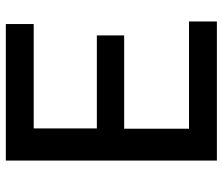

<svg xmlns="http://www.w3.org/2000/svg" viewBox="-74 -708 782 675"><g transform="rotate(-90 317.5 -371.0)"><path d="M579 0V-98H202V-326H530V-422H203V-644H570V-742H90V0Z"/></g></svg>

Font: Cheyenne Sans Medium
Style: Regular
Weight: 500
Designer: The Public Sans project authors (U.S. Web Design System), Libre Franklin designed by Pablo Impallari and Rodrigo Fuenzal
Foundry: The Cheyenne Sans Project Authors
Version: Version 2.007